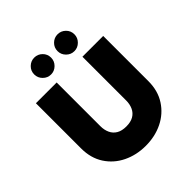

<svg xmlns="http://www.w3.org/2000/svg" viewBox="-232 -1021 1194 1194"><g transform="rotate(-45 364.5 -424.5)"><path d="M364.3 14.6Q283.2 14.6 215.8 -18.1Q148.4 -50.8 108.4 -112.3Q68.4 -173.8 68.4 -258.8V-656.2H251V-271.5Q251 -238.3 263.2 -211.9Q275.4 -185.5 300.3 -170.9Q325.2 -156.2 364.3 -156.2Q403.3 -156.2 428.2 -170.9Q453.1 -185.5 465.3 -211.9Q477.5 -238.3 477.5 -271.5V-656.2H660.2V-258.8Q660.2 -173.8 620.1 -112.3Q580.1 -50.8 513.2 -18.1Q446.3 14.6 364.3 14.6ZM466.8 -715.8Q436.5 -715.8 414.6 -737.8Q392.6 -759.8 392.6 -790Q392.6 -821.3 414.6 -842.8Q436.5 -864.3 466.8 -864.3Q497.1 -864.3 519 -842.8Q541 -821.3 541 -790Q541 -759.8 519 -737.8Q497.1 -715.8 466.8 -715.8ZM261.7 -715.8Q231.4 -715.8 209.5 -737.8Q187.5 -759.8 187.5 -790Q187.5 -821.3 209.5 -842.8Q231.4 -864.3 261.7 -864.3Q292 -864.3 314 -842.8Q335.9 -821.3 335.9 -790Q335.9 -759.8 314 -737.8Q292 -715.8 261.7 -715.8Z"/></g></svg>

Font: Sen ExtraBold
Style: Regular
Weight: 800
Version: Version 2.000;gftools[0.9.31]